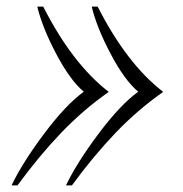

<svg xmlns="http://www.w3.org/2000/svg" viewBox="-20 -548 556 582"><path d="M309 -270V-269Q232 -215 165 -145Q98 -75 33 14H15Q48 -55 114 -143Q180 -231 234 -270Q193 -304 150.5 -384.5Q108 -465 93 -528H111Q199 -355 309 -270ZM474 -270V-269Q397 -215 330 -145Q263 -75 198 14H180Q213 -55 279 -143Q345 -231 399 -270Q358 -304 315.5 -384.5Q273 -465 258 -528H276Q364 -355 474 -270Z"/></svg>

Font: Playfair Display
Style: Italic
Weight: 400
Italic angle: -14°
Designer: Claus Eggers Sørensen
Foundry: Claus Eggers Sørensen
Version: Version 1.200; ttfautohint (v1.6)